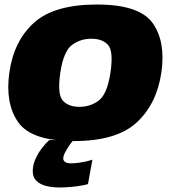

<svg xmlns="http://www.w3.org/2000/svg" viewBox="-20 -620 766 850"><path d="M307.5 4.5Q495.5 4.5 584.8 -77.5Q674 -159.5 694.5 -299.5Q714 -436.5 655.5 -518.2Q597 -600 409 -600Q220.5 -600 131 -519.8Q41.5 -439.5 21.5 -299.5Q2 -162.5 60.5 -79Q119 4.5 307.5 4.5ZM331.5 -147Q283 -147 258 -174.8Q233 -202.5 247 -298.5Q261.5 -393.5 298.8 -421Q336 -448.5 384.5 -448.5Q433.5 -448.5 458.2 -421.2Q483 -394 469 -298.5Q454.5 -203 417.2 -175Q380 -147 331.5 -147ZM242.5 210Q271.5 210 298.2 207.2Q325 204.5 344.5 200.8Q364 197 369.5 195L389 87Q382.5 89.5 366.5 93.5Q350.5 97.5 331.2 100.2Q312 103 294.5 103Q276.5 103 268.2 97Q260 91 260 81.5Q260 71 268 55.2Q276 39.5 286.8 24Q297.5 8.5 305.5 0H198Q181 15.5 164 38Q147 60.5 136 86.2Q125 112 125 137.5Q125 165.5 141.8 181.2Q158.5 197 185.5 203.5Q212.5 210 242.5 210Z"/></svg>

Font: Anybody Thin Black
Style: Italic
Weight: 900
Italic angle: -10°
Version: Version 1.113;gftools[0.9.25]